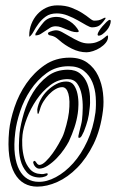

<svg xmlns="http://www.w3.org/2000/svg" viewBox="-20 -696 433 716"><path d="M336 -277Q339 -304 337 -334Q335 -364 324.5 -389.5Q314 -415 292.5 -432Q271 -449 236 -449Q189 -449 154 -423.5Q119 -398 94 -360.5Q69 -323 55 -280.5Q41 -238 37 -203Q31 -155 35.5 -120Q40 -85 52 -62.5Q64 -40 82.5 -29Q101 -18 123 -18Q154 -17 188.5 -35.5Q223 -54 253 -87.5Q283 -121 305.5 -169.5Q328 -218 336 -277ZM14 -208Q18 -248 34 -296Q50 -344 78.5 -385Q107 -426 147 -453.5Q187 -481 240 -481Q280 -481 306 -462Q332 -443 346 -413.5Q360 -384 364 -349.5Q368 -315 364 -284Q355 -212 329 -159Q303 -106 268 -70.5Q233 -35 194 -17.5Q155 0 119 0Q92 0 70.5 -12Q49 -24 34.5 -49.5Q20 -75 14.5 -114.5Q9 -154 14 -208ZM126 -67Q121 -67 116 -70.5Q111 -74 108 -79Q105 -84 104 -89Q103 -94 108 -96Q111 -97 116 -89Q121 -81 127 -81Q137 -81 150.5 -94Q164 -107 176.5 -124.5Q189 -142 198.5 -159Q208 -176 212 -184Q216 -192 220 -204.5Q224 -217 227.5 -230Q231 -243 233.5 -255.5Q236 -268 237 -277Q242 -322 235 -346.5Q228 -371 212 -371Q200 -371 187 -363.5Q174 -356 162.5 -344Q151 -332 142 -317.5Q133 -303 129 -288Q124 -271 122 -271Q119 -271 119 -288Q122 -307 132 -325.5Q142 -344 157 -358.5Q172 -373 190 -382.5Q208 -392 227 -392Q246 -392 255.5 -378.5Q265 -365 269 -345.5Q273 -326 272.5 -305.5Q272 -285 270 -273Q266 -246 257.5 -220.5Q249 -195 237 -169Q231 -157 219 -139.5Q207 -122 191.5 -106Q176 -90 158.5 -78.5Q141 -67 126 -67ZM158 -48Q159 -42 148.5 -38Q138 -34 127 -34Q96 -35 79.5 -54Q63 -73 56.5 -99Q50 -125 50.5 -153Q51 -181 53 -200Q57 -233 69 -274Q81 -315 103 -351Q125 -387 157 -411.5Q189 -436 233 -436Q262 -436 279.5 -421Q297 -406 305.5 -384Q314 -362 315.5 -336.5Q317 -311 314 -290Q312 -267 307 -248Q302 -229 293 -206Q290 -199 285 -190Q280 -181 274 -182Q271 -183 272.5 -190Q274 -197 276.5 -207.5Q279 -218 282 -229.5Q285 -241 286 -251Q288 -268 288.5 -293.5Q289 -319 284.5 -343Q280 -367 268 -384Q256 -401 232 -401Q197 -401 167.5 -378.5Q138 -356 116 -323.5Q94 -291 80.5 -255.5Q67 -220 64 -193Q62 -177 63 -153Q64 -129 70.5 -105.5Q77 -82 92 -65Q107 -48 133 -47Q141 -46 148.5 -48.5Q156 -51 158 -48ZM159 -571Q157 -574 167 -578Q177 -582 186 -583Q197 -584 211 -576.5Q225 -569 241 -559.5Q257 -550 274.5 -542Q292 -534 309 -534Q327 -534 339.5 -538.5Q352 -543 360 -548.5Q368 -554 373.5 -559Q379 -564 382 -564Q382 -563 382.5 -561.5Q383 -560 383 -559Q383 -547 374.5 -536.5Q366 -526 353.5 -518Q341 -510 327 -505.5Q313 -501 303 -501Q275 -501 248 -514.5Q221 -528 201 -546Q191 -555 184 -558.5Q177 -562 171.5 -563Q166 -564 163 -565Q160 -566 159 -571ZM89 -564Q89 -586 97 -606.5Q105 -627 119 -642.5Q133 -658 152 -667Q171 -676 194 -676Q224 -676 247 -667Q270 -658 286.5 -647.5Q303 -637 314 -628Q325 -619 331 -619Q341 -619 348 -620.5Q355 -622 366 -628Q369 -630 372 -630Q375 -630 373 -626Q360 -607 350 -600.5Q340 -594 323 -594Q316 -594 302 -602Q288 -610 270.5 -620Q253 -630 232.5 -638Q212 -646 192 -646Q167 -646 151 -634.5Q135 -623 124 -608Q113 -593 105.5 -579Q98 -565 90 -559Q89 -560 89 -564ZM344 -568Q344 -572 349.5 -581Q355 -590 362.5 -598.5Q370 -607 377 -614Q384 -621 389 -622Q393 -622 393 -617Q393 -610 389 -600.5Q385 -591 378 -583Q371 -575 363 -569Q355 -563 348 -563Q344 -563 344 -568ZM192 -633Q203 -633 215.5 -628.5Q228 -624 239.5 -617Q251 -610 260 -600Q269 -590 274 -580Q273 -576 267 -576Q256 -576 246 -579.5Q236 -583 226.5 -587Q217 -591 207.5 -594.5Q198 -598 188 -598Q176 -598 167 -592.5Q158 -587 149.5 -581Q141 -575 132 -569.5Q123 -564 112 -564V-570Q126 -594 143 -613.5Q160 -633 192 -633Z"/></svg>

Font: Akronim
Style: Regular
Weight: 400
Designer: Grzegorz Klimczewski
Foundry: Fonty.PL
Version: Version 1.001